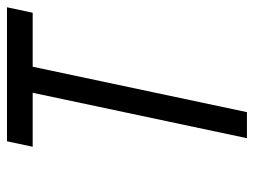

<svg xmlns="http://www.w3.org/2000/svg" viewBox="-108 -616 724 547"><g transform="rotate(-90 253.5 -342.0)"><path d="M125 -683.6H506.8L491.2 -610.4H337.4L208 0H133.8L263.2 -610.4H109.4Z"/></g></svg>

Font: Anka/Coder Narrow
Style: Italic
Weight: 400
Width: 3
Italic angle: -12°
Monospace: yes
Version: Version 001.100